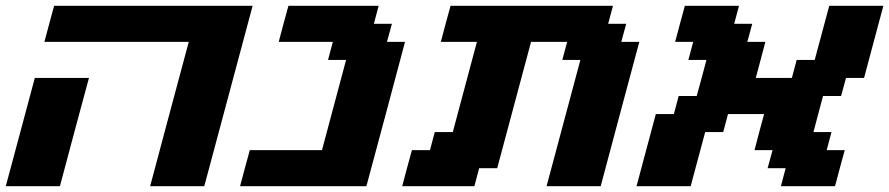

<svg xmlns="http://www.w3.org/2000/svg" viewBox="-20 -645 3080 665"><path d="M500 0H687.5Q715.3 -104 771.2 -312.3Q827.1 -520.5 855 -625H167.5Q161.6 -604 150.4 -562.3Q139.2 -520.5 133.8 -500H633.8Q611.3 -417 566.7 -250Q522 -83 500 0ZM0 0H187.5Q204.1 -62.5 237.5 -187.5Q271 -312.5 288.1 -375H100.6Q84 -312.5 50.3 -187.5Q16.6 -62.5 0 0Z M811.5 0H1249Q1271.5 -83 1316.2 -250Q1360.8 -417 1382.8 -500H1320.3L1337.4 -562.5H1274.9L1291.5 -625H979Q973.1 -604 961.9 -562.3Q950.7 -520.5 945.3 -500H1132.8L1116.2 -437.5H1178.7L1095.2 -125H845.2Q839.4 -104 828.1 -62.5Q816.9 -21 811.5 0Z M1873 0H2060.5Q2082.5 -83 2127.2 -250Q2171.9 -417 2194.3 -500H2131.8L2148.9 -562.5H2086.4L2103 -625H1540.5Q1534.7 -604 1523.4 -562.3Q1512.2 -520.5 1506.8 -500H1631.8L1548.3 -187.5H1485.8L1469.2 -125H1406.7Q1400.9 -104 1389.6 -62.5Q1378.4 -21 1373 0H1623L1639.6 -62.5H1702.1L1819.3 -500H1944.3L1927.7 -437.5H1990.2Z M2684.6 0H2872.1Q2877.4 -21 2888.7 -62.5Q2899.9 -104 2905.8 -125H2843.3L2859.9 -187.5H2797.4Q2802.7 -208.5 2814 -250.2Q2825.2 -292 2830.6 -312.5H2893.1L2910.2 -375H2972.7Q2983.9 -416.5 3006.1 -500Q3028.3 -583.5 3039.6 -625H2852.1L2801.8 -437.5H2739.3L2722.7 -375H2597.7Q2603 -395.5 2614.3 -437.3Q2625.5 -479 2630.9 -500H2568.4L2585.4 -562.5H2522.9L2539.6 -625H2352.1Q2346.2 -604 2335 -562.3Q2323.7 -520.5 2318.4 -500H2380.9L2364.3 -437.5H2426.8Q2421.4 -417 2410.2 -375Q2398.9 -333 2393.1 -312.5H2330.6L2314 -250H2251.5Q2240.2 -208 2218 -125Q2195.8 -42 2184.6 0H2372.1L2422.4 -187.5H2484.9L2501.5 -250H2626.5Q2620.6 -229 2609.6 -187.3Q2598.6 -145.5 2593.3 -125H2655.8L2638.7 -62.5H2701.2Z"/></svg>

Font: Faithful 32x
Style: SemiboldOblique
Weight: 400
Foundry: Faithful Resource Pack
Version: Version 1.0; January 27, 2023